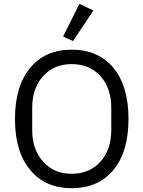

<svg xmlns="http://www.w3.org/2000/svg" viewBox="-20 -969 748 1001"><path d="M354 12.2Q490.7 12.2 569.8 -81.1Q649.9 -175.8 649.9 -349.1Q649.9 -521 569.8 -617.2Q491.2 -710 354 -710Q216.3 -710 139.2 -617.2Q58.1 -521.5 58.1 -349.1Q58.1 -175.3 139.2 -81.1Q216.8 12.2 354 12.2ZM354 -63Q262.2 -63 206.1 -125Q147.9 -187.5 147.9 -291V-407.2Q147.9 -510.7 206.1 -573.2Q261.7 -634.8 354 -634.8Q445.8 -634.8 502.9 -573.2Q560.1 -509.8 560.1 -407.2V-291Q560.1 -188.5 502.9 -125Q445.3 -63 354 -63ZM360.8 -754.9 466.8 -914.1 394 -949.2 309.1 -778.8Z"/></svg>

Font: Plexus Sans
Style: Regular
Weight: 400
Version: Version 2.001;PS 002.001;hotconv 1.0.70;makeotf.lib2.5.58329